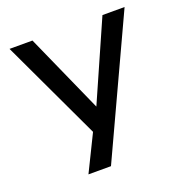

<svg xmlns="http://www.w3.org/2000/svg" viewBox="-123 -607 859 897"><g transform="rotate(-20 306.5 -158.5)"><path d="M166 180 274 -40V43L20 -497H134L309 -105L482 -497H592L278 180Z"/></g></svg>

Font: Nunito Sans 7pt SemiExpanded Medium
Style: Regular
Weight: 500
Width: 6
Designer: Vernon Adams
Foundry: Vernon Adams
Version: Version 3.101;gftools[0.9.27]